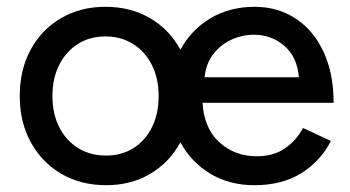

<svg xmlns="http://www.w3.org/2000/svg" viewBox="-20 -532 1029 564"><path d="M292 12Q217 12 160 -21.5Q103 -55 70.5 -114Q38 -173 38 -250Q38 -327 70 -386Q102 -445 159 -478.5Q216 -512 290 -512Q364 -512 421 -478.5Q478 -445 510 -386Q542 -327 542 -250Q542 -173 510 -114Q478 -55 421.5 -21.5Q365 12 292 12ZM292 -75Q337 -75 372 -97Q407 -119 426.5 -158.5Q446 -198 446 -250Q446 -302 426 -341.5Q406 -381 370.5 -403Q335 -425 290 -425Q244 -425 209 -403Q174 -381 154 -341.5Q134 -302 134 -250Q134 -198 154 -158.5Q174 -119 209.5 -97Q245 -75 292 -75ZM727 12Q654 12 598 -21.5Q542 -55 510 -114Q478 -173 478 -250Q478 -327 510 -386Q542 -445 598.5 -478.5Q655 -512 728 -512Q796 -512 848.5 -477.5Q901 -443 930.5 -379.5Q960 -316 960 -230H575Q579 -156 624 -114.5Q669 -73 734 -73Q784 -73 817.5 -96.5Q851 -120 870 -156L952 -118Q922 -59 865.5 -23.5Q809 12 727 12ZM726 -430Q692 -430 660 -415.5Q628 -401 606.5 -373Q585 -345 581 -305H858Q853 -365 815 -397.5Q777 -430 726 -430Z"/></svg>

Font: Figtree Medium
Style: Regular
Weight: 500
Designer: Erik Kennedy
Foundry: Erik Kennedy
Version: Version 2.001; ttfautohint (v1.8.4.7-5d5b);gftools[0.9.27]